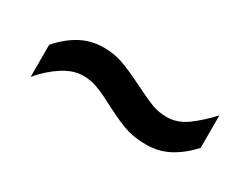

<svg xmlns="http://www.w3.org/2000/svg" viewBox="-29 -519 511 393"><g transform="rotate(30 226.5 -322.5)"><path d="M40 -336Q62 -361 86.5 -374Q111 -387 140 -387Q163 -387 183 -380.5Q203 -374 241 -355Q271 -340 287 -334Q303 -328 322 -328Q347 -328 369.5 -344.5Q392 -361 414 -385V-308Q392 -284 367.5 -271Q343 -258 314 -258Q290 -258 270 -263.5Q250 -269 211 -289Q183 -304 166.5 -310Q150 -316 133 -316Q109 -316 84.5 -300Q60 -284 40 -260Z"/></g></svg>

Font: Noto Sans Devanagari Condensed
Style: Regular
Weight: 400
Width: 3
Designer: Jelle Bosma - Monotype Design Team
Foundry: Monotype Imaging Inc.
Version: Version 2.004; ttfautohint (v1.8.4.7-5d5b)